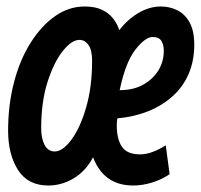

<svg xmlns="http://www.w3.org/2000/svg" viewBox="-20 -558 619 592"><path d="M129 14Q66 14 35.5 -34Q5 -82 5 -155Q5 -234 23 -303.5Q41 -373 74 -425.5Q107 -478 149.5 -508Q192 -538 241 -538Q272 -538 293 -528.5Q314 -519 327.5 -502.5Q341 -486 348 -465Q372 -497 406 -517.5Q440 -538 476 -538Q503 -538 526.5 -526.5Q550 -515 564.5 -489Q579 -463 579 -420Q579 -371 562 -331Q545 -291 513 -262Q481 -233 438 -215.5Q395 -198 342 -193Q341 -189 340.5 -184Q340 -179 340 -172Q340 -129 356 -105.5Q372 -82 412 -82Q430 -82 450.5 -89.5Q471 -97 491 -110L503 -21Q480 -5 450 4.5Q420 14 390 14Q358 14 333.5 3Q309 -8 292.5 -28Q276 -48 267 -73Q244 -30 207 -8Q170 14 129 14ZM149 -91Q173 -91 200 -127Q227 -163 245.5 -226.5Q264 -290 264 -371Q264 -403 253 -419Q242 -435 225 -435Q201 -435 173.5 -400.5Q146 -366 126.5 -305Q107 -244 107 -162Q107 -131 117.5 -111Q128 -91 149 -91ZM349 -280Q392 -280 422.5 -297.5Q453 -315 469 -342Q485 -369 485 -401Q485 -420 477.5 -432Q470 -444 451 -444Q428 -444 397.5 -405Q367 -366 349 -280Z"/></svg>

Font: Ubuntu Sans Mono SemiBold
Style: Italic
Weight: 600
Italic angle: -13.5°
Monospace: yes
Designer: Dalton Maag Ltd
Foundry: Dalton Maag Ltd
Version: Version 1.006